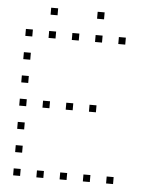

<svg xmlns="http://www.w3.org/2000/svg" viewBox="-52 -811 705 823"><g transform="rotate(5 300.0 -400.0)"><path d="M136 -765Q135 -765 135 -765Q135 -765 135 -764V-736Q135 -735 135 -735Q135 -735 136 -735H164Q165 -735 165 -735Q165 -735 165 -736V-764Q165 -765 165 -765Q165 -765 164 -765ZM336 -765Q335 -765 335 -765Q335 -765 335 -764V-736Q335 -735 335 -735Q335 -735 336 -735H364Q365 -735 365 -735Q365 -735 365 -736V-764Q365 -765 365 -765Q365 -765 364 -765ZM36 -665Q35 -665 35 -665Q35 -665 35 -664V-636Q35 -635 35 -635Q35 -635 36 -635H64Q65 -635 65 -635Q65 -635 65 -636V-664Q65 -665 65 -665Q65 -665 64 -665ZM136 -665Q135 -665 135 -665Q135 -665 135 -664V-636Q135 -635 135 -635Q135 -635 136 -635H164Q165 -635 165 -635Q165 -635 165 -636V-664Q165 -665 165 -665Q165 -665 164 -665ZM236 -665Q235 -665 235 -665Q235 -665 235 -664V-636Q235 -635 235 -635Q235 -635 236 -635H264Q265 -635 265 -635Q265 -635 265 -636V-664Q265 -665 265 -665Q265 -665 264 -665ZM336 -665Q335 -665 335 -665Q335 -665 335 -664V-636Q335 -635 335 -635Q335 -635 336 -635H364Q365 -635 365 -635Q365 -635 365 -636V-664Q365 -665 365 -665Q365 -665 364 -665ZM436 -665Q435 -665 435 -665Q435 -665 435 -664V-636Q435 -635 435 -635Q435 -635 436 -635H464Q465 -635 465 -635Q465 -635 465 -636V-664Q465 -665 465 -665Q465 -665 464 -665ZM36 -565Q35 -565 35 -565Q35 -565 35 -564V-536Q35 -535 35 -535Q35 -535 36 -535H64Q65 -535 65 -535Q65 -535 65 -536V-564Q65 -565 65 -565Q65 -565 64 -565ZM36 -465Q35 -465 35 -465Q35 -465 35 -464V-436Q35 -435 35 -435Q35 -435 36 -435H64Q65 -435 65 -435Q65 -435 65 -436V-464Q65 -465 65 -465Q65 -465 64 -465ZM36 -365Q35 -365 35 -365Q35 -365 35 -364V-336Q35 -335 35 -335Q35 -335 36 -335H64Q65 -335 65 -335Q65 -335 65 -336V-364Q65 -365 65 -365Q65 -365 64 -365ZM136 -365Q135 -365 135 -365Q135 -365 135 -364V-336Q135 -335 135 -335Q135 -335 136 -335H164Q165 -335 165 -335Q165 -335 165 -336V-364Q165 -365 165 -365Q165 -365 164 -365ZM236 -365Q235 -365 235 -365Q235 -365 235 -364V-336Q235 -335 235 -335Q235 -335 236 -335H264Q265 -335 265 -335Q265 -335 265 -336V-364Q265 -365 265 -365Q265 -365 264 -365ZM336 -365Q335 -365 335 -365Q335 -365 335 -364V-336Q335 -335 335 -335Q335 -335 336 -335H364Q365 -335 365 -335Q365 -335 365 -336V-364Q365 -365 365 -365Q365 -365 364 -365ZM36 -265Q35 -265 35 -265Q35 -265 35 -264V-236Q35 -235 35 -235Q35 -235 36 -235H64Q65 -235 65 -235Q65 -235 65 -236V-264Q65 -265 65 -265Q65 -265 64 -265ZM36 -165Q35 -165 35 -165Q35 -165 35 -164V-136Q35 -135 35 -135Q35 -135 36 -135H64Q65 -135 65 -135Q65 -135 65 -136V-164Q65 -165 65 -165Q65 -165 64 -165ZM36 -65Q35 -65 35 -65Q35 -65 35 -64V-36Q35 -35 35 -35Q35 -35 36 -35H64Q65 -35 65 -35Q65 -35 65 -36V-64Q65 -65 65 -65Q65 -65 64 -65ZM136 -65Q135 -65 135 -65Q135 -65 135 -64V-36Q135 -35 135 -35Q135 -35 136 -35H164Q165 -35 165 -35Q165 -35 165 -36V-64Q165 -65 165 -65Q165 -65 164 -65ZM236 -65Q235 -65 235 -65Q235 -65 235 -64V-36Q235 -35 235 -35Q235 -35 236 -35H264Q265 -35 265 -35Q265 -35 265 -36V-64Q265 -65 265 -65Q265 -65 264 -65ZM336 -65Q335 -65 335 -65Q335 -65 335 -64V-36Q335 -35 335 -35Q335 -35 336 -35H364Q365 -35 365 -35Q365 -35 365 -36V-64Q365 -65 365 -65Q365 -65 364 -65ZM436 -65Q435 -65 435 -65Q435 -65 435 -64V-36Q435 -35 435 -35Q435 -35 436 -35H464Q465 -35 465 -35Q465 -35 465 -36V-64Q465 -65 465 -65Q465 -65 464 -65Z"/></g></svg>

Font: Doto Black Thin
Style: Regular
Weight: 250
Monospace: yes
Version: Version 1.000